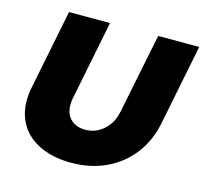

<svg xmlns="http://www.w3.org/2000/svg" viewBox="-103 -816 1000 940"><g transform="rotate(15 397.0 -346.0)"><path d="M713 -296Q695 -203 643 -134.5Q591 -66 512 -28.5Q433 9 334 9Q247 9 181.5 -20Q116 -49 81 -103Q46 -157 46 -230Q46 -264 53 -296L134 -701H342L261 -296Q258 -280 258 -265Q258 -218 285.5 -191.5Q313 -165 359 -165Q412 -165 452 -200.5Q492 -236 504 -296L586 -701H794Z"/></g></svg>

Font: TypoPRO Montserrat
Style: Italic
Weight: 800
Italic angle: -11.3°
Designer: Julieta Ulanovsky
Foundry: Julieta Ulanovsky
Version: Version 6.001